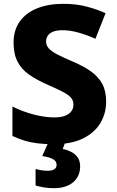

<svg xmlns="http://www.w3.org/2000/svg" viewBox="-20 -744 611 1004"><path d="M535 -212Q535 -152 505.5 -101.5Q476 -51 415 -20.5Q354 10 260 10Q213 10 176.5 5.5Q140 1 108.5 -8.5Q77 -18 45 -33V-187Q99 -160 157 -145Q215 -130 264 -130Q298 -130 320 -138.5Q342 -147 353 -162Q364 -177 364 -196Q364 -219 350.5 -234Q337 -249 307 -264.5Q277 -280 227 -302Q172 -326 132.5 -353.5Q93 -381 72 -421Q51 -461 51 -521Q51 -587 84 -632.5Q117 -678 175.5 -701Q234 -724 312 -724Q379 -724 433.5 -709.5Q488 -695 532 -675L479 -541Q435 -561 390.5 -573.5Q346 -586 307 -586Q277 -586 258 -578.5Q239 -571 230 -557.5Q221 -544 221 -528Q221 -507 234.5 -491.5Q248 -476 279.5 -459.5Q311 -443 365 -420Q419 -397 457 -369.5Q495 -342 515 -305Q535 -268 535 -212ZM399 126Q399 178 362.5 209Q326 240 262 240Q232 240 207 235.5Q182 231 166 226V140Q182 144 197.5 146.5Q213 149 229 149Q251 149 263.5 141.5Q276 134 276 118Q276 99 257.5 88.5Q239 78 201 72L233 0H321L308 35Q329 39 350 49Q371 59 385 77.5Q399 96 399 126Z"/></svg>

Font: Noto Sans Khmer ExtraBold
Style: Regular
Weight: 800
Version: Version 2.003